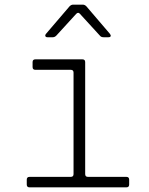

<svg xmlns="http://www.w3.org/2000/svg" viewBox="-20 -805 640 825"><path d="M107 0Q95 0 95 -12V-33Q95 -45 107 -45H284Q296 -45 296 -57V-493Q296 -505 284 -505H132Q120 -505 120 -517V-538Q120 -550 132 -550H334Q346 -550 346 -538V-57Q346 -45 358 -45H523Q535 -45 535 -33V-12Q535 0 523 0ZM184 -645Q177 -645 175 -649.5Q173 -654 178 -660L279 -778Q286 -785 294 -785H336Q344 -785 351 -778L452 -660Q457 -654 455.5 -649.5Q454 -645 446 -645H425Q415 -645 410 -651L324 -745Q316 -755 307 -745L222 -652Q215 -645 207 -645Z"/></svg>

Font: Pitagon Sans Mono Thin
Style: Regular
Weight: 100
Monospace: yes
Designer: Travis Tran
Foundry: Pitagon
Version: Version 1.001; ttfautohint (v1.8.4.7-5d5b);gftools[0.9.26]